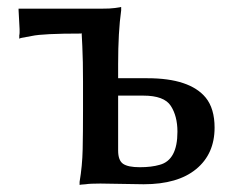

<svg xmlns="http://www.w3.org/2000/svg" viewBox="-20 -519 666 550"><path d="M33.2 -490.2V-494.1H267.6Q296.9 -494.1 309.6 -496.1L322.3 -498L327.1 -499V-489.3Q318.4 -427.7 318.4 -335V-294.9H402.3Q523.4 -294.9 569.3 -239.3Q594.7 -208 594.7 -153.3Q594.7 -78.1 542 -34.7Q489.3 8.8 391.6 8.8L267.6 6.8Q237.3 6.8 225.6 8.8L212.9 9.8L208 10.7V2Q215.8 -43.9 216.8 -91.3Q217.8 -138.7 217.8 -203.1V-285.2Q217.8 -345.7 215.8 -386.7L213.9 -424.8L212.9 -422.9Q102.5 -422.9 71.3 -416L40 -410.2L35.2 -408.2V-418Q36.1 -420.9 36.1 -425.8V-435.5Q36.1 -441.4 33.2 -490.2ZM318.4 -87.9Q318.4 -59.6 332.5 -49.8Q346.7 -40 380.4 -40Q414.1 -40 437.5 -46.9Q488.3 -60.5 488.3 -141.6Q488.3 -186.5 469.2 -215.8Q450.2 -245.1 390.6 -245.1H318.4Z"/></svg>

Font: GenEi LateMin P v2
Style: Medium
Weight: 500
Designer: o_tamon (Modified)
Foundry: o_tamon / Adobe Systems Incorporated / FONT 910 / Philipp H. Poll
Version: Version 2.1;Original Version 1.004